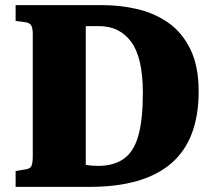

<svg xmlns="http://www.w3.org/2000/svg" viewBox="-20 -730 833 750"><path d="M41 0V-62L77 -68Q96 -70 102 -80Q108 -90 108 -121V-597Q108 -622 101 -632Q94 -642 74 -644L41 -648V-710H380Q450 -710 516.5 -694.5Q583 -679 637 -641.5Q691 -604 723.5 -538Q756 -472 756 -373Q756 -184 649 -92Q542 0 330 0ZM362 -82Q425 -82 464 -110Q503 -138 520.5 -200.5Q538 -263 538 -367Q538 -505 492.5 -566.5Q447 -628 367 -628H315V-86Q338 -82 362 -82Z"/></svg>

Font: Literata 36pt ExtraBold
Style: Regular
Weight: 800
Designer: Latin by Veronika Burian and Jose Scaglione. Greek by Irene Vlachou. Cyrillic by Vera Evstafieva.
Foundry: TypeTogether
Version: Version 3.002